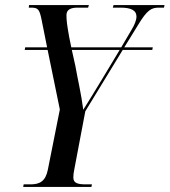

<svg xmlns="http://www.w3.org/2000/svg" viewBox="-20 -734 666 754"><path d="M71 0H339L341 -10H317C285 -10 268 -15 268 -37C268 -47 269 -55 272 -70L315 -297L462 -538H578L580 -548H468L521 -634C558 -696 575 -704 604 -704H624L626 -714H426L423 -704H453C494 -704 516 -694 516 -668C516 -658 510 -638 496 -616L456 -548H260L252 -587C243 -637 241 -654 241 -675C241 -696 258 -704 284 -704H326L329 -714H94L93 -704H103C130 -704 135 -696 143 -658L165 -548H79L77 -538H167L215 -304L168 -68C159 -22 136 -10 100 -10H73ZM276 -475 262 -538H450L379 -420C351 -373 328 -337 307 -303C299 -366 284 -428 276 -475Z"/></svg>

Font: Noto Serif Display ExtraCondensed Medium
Style: Italic
Weight: 500
Width: 2
Italic angle: -12°
Designer: Monotype Design Team
Foundry: Monotype Imaging Inc.
Version: Version 2.009